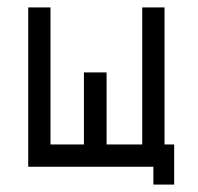

<svg xmlns="http://www.w3.org/2000/svg" viewBox="-20 -497 532 517"><path d="M449 -108V0H393V-48H56V-477H116V-108H206V-302H267V-108H363V-477H423V-108Z"/></svg>

Font: IBM 3270 Semi-Condensed
Style: Condensed
Weight: 400
Monospace: yes
Version: Version 2.3.1